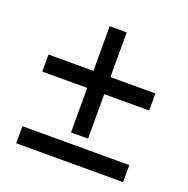

<svg xmlns="http://www.w3.org/2000/svg" viewBox="-108 -681 766 783"><g transform="rotate(20 275.0 -289.5)"><path d="M43 0V-74H507V0ZM43 -311V-385H507V-311ZM312 -118H238V-579H312Z"/></g></svg>

Font: Ysabeau Infant SemiBold
Style: Regular
Weight: 600
Designer: Christian Thalmann (Catharsis Fonts)
Version: Version 2.002; featfreeze: ss01,ss02,lnum